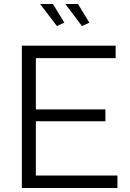

<svg xmlns="http://www.w3.org/2000/svg" viewBox="-20 -938 649 958"><path d="M306 -918H369L426 -825L389 -808ZM180 -918H244L301 -825L264 -808ZM566 -62V0H89V-710H557V-648H159V-392H506V-333H159V-62Z"/></svg>

Font: Oxford Sans
Style: Regular
Weight: 400
Designer: Matt McInerney, Pablo Impallari, Rodrigo Fuenzalida
Foundry: Matt McInerney, Pablo Impallari, Rodrigo Fuenzalida
Version: Version 3.000g; ttfautohint (v1.5) -l 8 -r 28 -G 28 -x 14 -D